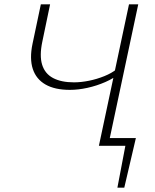

<svg xmlns="http://www.w3.org/2000/svg" viewBox="-20 -678 720 893"><path d="M478 0 485 -36H612L586 0ZM526 195 570 -36H612L558 195ZM440 0 580 -658H623L483 0ZM305 -260Q235 -260 191.5 -285Q148 -310 132.5 -357.5Q117 -405 131 -473L170 -658H213L177 -485Q163 -419 176 -377Q189 -335 227 -315Q265 -295 324 -295Q357 -295 394 -302.5Q431 -310 465.5 -324Q500 -338 522 -356L537 -337Q510 -314 470 -296.5Q430 -279 387 -269.5Q344 -260 305 -260Z"/></svg>

Font: Ysabeau Infant ExtraLight
Style: Italic
Weight: 250
Italic angle: -12°
Designer: Christian Thalmann (Catharsis Fonts)
Version: Version 2.001;gftools[0.9.30]; featfreeze: ss01,ss02,lnum